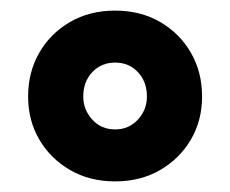

<svg xmlns="http://www.w3.org/2000/svg" viewBox="-20 -733 434 362"><path d="M197 -391Q149 -391 112 -412.5Q75 -434 54 -470Q33 -506 33 -551Q33 -597 54 -633.5Q75 -670 112 -691.5Q149 -713 197 -713Q245 -713 282 -691.5Q319 -670 340 -633.5Q361 -597 361 -551Q361 -506 340 -470Q319 -434 282 -412.5Q245 -391 197 -391ZM197 -489Q223 -489 240 -507.5Q257 -526 257 -551Q257 -579 240 -597Q223 -615 197 -615Q171 -615 154 -597Q137 -579 137 -551Q137 -526 154 -507.5Q171 -489 197 -489Z"/></svg>

Font: Outfit Thin SemiBold
Style: Regular
Weight: 600
Version: Version 1.100;gftools[0.9.27]